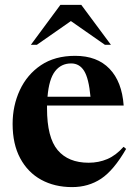

<svg xmlns="http://www.w3.org/2000/svg" viewBox="-20 -752 554 784"><path d="M287 -524Q376.5 -524 427.2 -471.2Q478 -418.5 485 -321H172Q172 -315.5 172 -309.5Q172 -190.5 215.5 -139Q259 -87.5 342 -87.5Q383 -87.5 418.2 -102.5Q453.5 -117.5 484.5 -152.5L495 -144Q444.5 -56.5 392.8 -22.2Q341 12 274.5 12Q203 12 148.2 -18Q93.5 -48 62.5 -105.8Q31.5 -163.5 31.5 -246Q31.5 -320.5 61 -384Q90.5 -447.5 147.2 -485.8Q204 -524 287 -524ZM270.5 -493Q229.5 -493 204.8 -461Q180 -429 174 -357H349.5Q342.5 -432 323.5 -462.5Q304.5 -493 270.5 -493ZM106 -569 226.5 -732H312L433 -569H408.5L269.5 -666L130.5 -569Z"/></svg>

Font: Newsreader 72pt SemiBold
Style: Regular
Weight: 600
Designer: Hugues Gentile
Foundry: Production Type
Version: Version 1.003; ttfautohint (v1.8.3)